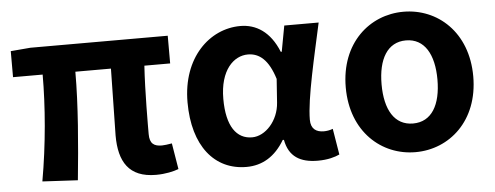

<svg xmlns="http://www.w3.org/2000/svg" viewBox="-44 -681 2064 801"><g transform="rotate(-5 988.5 -280.0)"><path d="M580 14C620 14 654 6 675 -2L657 -111C639 -108 625 -106 615 -106C582 -106 564 -118 564 -158C564 -191 564 -337 571 -444H679V-560H104L21 -553V-444H145C145 -312 132 -152 105 0L253 8C268 -141 282 -303 282 -444H431C430 -342 426 -204 426 -164C426 -55 466 14 580 14Z M959 14C1026 14 1080 -19 1119 -85H1124C1137 -14 1184 14 1258 14C1300 14 1330 5 1349 -4L1331 -113C1318 -108 1305 -106 1293 -106C1262 -106 1239 -120 1239 -159C1239 -248 1282 -426 1311 -560H1167L1147 -452H1143C1108 -539 1049 -574 984 -574C855 -574 737 -463 737 -276C737 -93 825 14 959 14ZM993 -107C928 -107 887 -162 887 -277C887 -398 946 -453 1005 -453C1053 -453 1091 -422 1116 -341L1109 -242C1104 -167 1049 -107 993 -107Z M1667 14C1809 14 1934 -94 1934 -280C1934 -466 1809 -574 1667 -574C1525 -574 1400 -466 1400 -280C1400 -94 1525 14 1667 14ZM1667 -106C1589 -106 1550 -174 1550 -280C1550 -385 1589 -454 1667 -454C1745 -454 1784 -385 1784 -280C1784 -174 1745 -106 1667 -106Z"/></g></svg>

Font: Source Han Sans KR
Style: Bold
Weight: 700
Designer: Ryoko NISHIZUKA 西塚涼子 (kana, bopomofo & ideographs); Paul D. Hunt (Latin, Greek & Cyrillic); Sandoll Communications 산돌커뮤니
Foundry: Adobe
Version: Version 2.004;hotconv 1.0.118;makeotfexe 2.5.65603